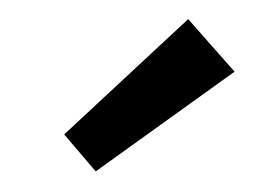

<svg xmlns="http://www.w3.org/2000/svg" viewBox="-30 -861 399 286"><g transform="rotate(-5 169.0 -718.0)"><path d="M322 -741 103 -611 61 -670 260 -825Z"/></g></svg>

Font: Bitter Pro SemiBold
Style: Regular
Weight: 600
Designer: Sol Matas, and Bitter project Authors
Foundry: Sol Matas
Version: Version 1.010